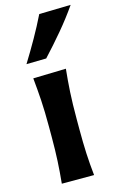

<svg xmlns="http://www.w3.org/2000/svg" viewBox="-129 -909 601 963"><g transform="rotate(-15 171.0 -427.5)"><path d="M66.9 0Q72.8 -59.6 75.7 -115Q78.6 -170.4 78.6 -238.3V-293Q78.6 -372.6 75 -430.4Q71.3 -488.3 65.4 -547.4L235.8 -551.8Q229.5 -491.7 226.1 -432.9Q222.7 -374 222.7 -293V-238.3Q222.7 -170.4 225.3 -115Q228 -59.6 234.4 0ZM50.8 -625Q85.9 -681.6 117.9 -738Q149.9 -794.4 177.7 -851.1L341.8 -855Q300.8 -795.9 252.9 -739Q205.1 -682.1 153.8 -627Z"/></g></svg>

Font: Pinar DS4-SemiBold
Style: Regular
Weight: 600
Designer: Amin Abedi
Version: Version 2.000